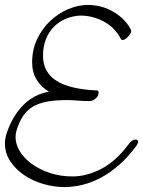

<svg xmlns="http://www.w3.org/2000/svg" viewBox="-20 -735 579 777"><path d="M510 -614Q510 -612 510.5 -611Q511 -610 511 -609Q511 -605 507.5 -599Q504 -593 498.5 -587Q493 -581 487 -577Q481 -573 476 -573Q471 -573 468 -579Q459 -598 443 -615Q427 -632 406 -644.5Q385 -657 359 -664.5Q333 -672 304 -672Q272 -670 245 -658.5Q218 -647 197.5 -626Q177 -605 165.5 -575.5Q154 -546 154 -509Q154 -444 207 -409Q260 -374 372 -369Q379 -368 379 -361Q379 -345 366 -335.5Q353 -326 345 -326H344Q315 -326 293.5 -328Q272 -330 253 -330Q206 -330 172 -324Q138 -318 114 -304Q90 -290 74 -266.5Q58 -243 47 -207Q43 -195 43 -180Q43 -151 60.5 -122.5Q78 -94 109 -71.5Q140 -49 182 -35Q224 -21 274 -21Q331 -21 390.5 -52Q450 -83 501 -152Q514 -170 528 -170Q539 -170 539 -161Q539 -155 532 -145Q499 -100 462.5 -68Q426 -36 388.5 -16Q351 4 313.5 13Q276 22 241 22Q198 22 155 9.5Q112 -3 77.5 -26.5Q43 -50 21.5 -82.5Q0 -115 0 -154Q0 -173 6 -193Q29 -263 72.5 -308Q116 -353 178 -364Q146 -383 128 -413Q110 -443 110 -483Q110 -534 130.5 -577Q151 -620 183.5 -650.5Q216 -681 256 -698Q296 -715 335 -715Q393 -715 441 -686Q489 -657 510 -614Z"/></svg>

Font: Discipuli Britannica
Style: Regular
Weight: 400
Designer: Peter Wiegel
Foundry: Peter Wiegel
Version: Version 0.001 2009